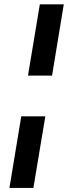

<svg xmlns="http://www.w3.org/2000/svg" viewBox="-20 -748 334 904"><path d="M80.1 -200.2H193.4L137.2 136.7H24.4ZM280.3 -727.5 225.1 -392.1H111.8L167.5 -727.5Z"/></svg>

Font: Inter 28pt SemiBold
Style: Italic
Weight: 600
Italic angle: -9.3988°
Designer: Rasmus Andersson
Foundry: rsms
Version: Version 4.001;git-66647c0bb